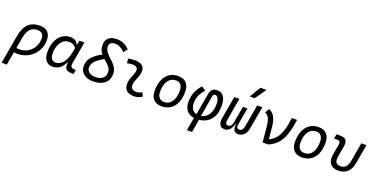

<svg xmlns="http://www.w3.org/2000/svg" viewBox="-23 -1792 5906 3014"><g transform="rotate(20 2929.5 -285.0)"><path d="M372.6 -527.3Q455.6 -527.3 501.2 -481.7Q546.9 -436 546.9 -351.6Q546.9 -274.4 519.3 -208.5Q491.7 -142.6 441.9 -93.5Q392.1 -44.4 325.2 -17.3Q258.3 9.8 179.7 9.8Q153.3 9.8 125.5 6.3L86.9 224.6H0L84 -253.9Q108.4 -394.5 178.7 -460.9Q249 -527.3 372.6 -527.3ZM138.7 -70.3Q162.6 -67.4 190.4 -67.4Q267.6 -67.4 328.9 -104Q390.1 -140.6 425.8 -203.9Q461.4 -267.1 461.4 -346.7Q461.4 -396 434.3 -423.3Q407.2 -450.7 357.9 -450.7Q279.8 -450.7 234.1 -402.1Q188.5 -353.5 170.4 -250.5Z M1015.1 -444.3 1028.3 -517.6H1113.3L1048.3 -147Q1041 -105.5 1055.2 -86.2Q1069.3 -66.9 1111.8 -66.9H1133.8L1121.1 4.9H1090.3Q1020 4.9 993.7 -25.9Q967.3 -56.6 976.6 -128.4H964.8Q936.5 -62 886 -25.9Q835.4 10.3 770 10.3Q697.3 10.3 657.5 -39.6Q617.7 -89.4 617.7 -179.2Q617.7 -282.2 650.1 -359.4Q682.6 -436.5 741.5 -479.5Q800.3 -522.5 878.4 -522.5Q935.5 -522.5 964.8 -501.5Q994.1 -480.5 1009.8 -444.3ZM883.3 -445.8Q829.6 -445.8 788.8 -411.9Q748 -377.9 725.3 -319.8Q702.6 -261.7 702.6 -188Q702.6 -129.9 726.6 -98.1Q750.5 -66.4 793.5 -66.4Q865.7 -66.4 918.7 -133.1Q971.7 -199.7 994.1 -325.7L1004.9 -386.2Q987.8 -409.7 958.7 -427.7Q929.7 -445.8 883.3 -445.8Z M1444.3 9.8Q1346.2 9.8 1287.6 -38.8Q1229 -87.4 1229 -168.5Q1229 -256.8 1285.6 -320.3Q1342.3 -383.8 1442.4 -436.5Q1420.9 -463.9 1407 -498.8Q1393.1 -533.7 1393.1 -580.6Q1393.1 -659.2 1441.2 -700.7Q1489.3 -742.2 1579.6 -742.2Q1699.2 -742.2 1789.1 -649.4L1738.3 -583Q1662.1 -665.5 1578.1 -665.5Q1478.5 -665.5 1478.5 -584.5Q1478.5 -548.8 1495.1 -519.5Q1511.7 -490.2 1537.6 -463.6Q1563.5 -437 1592.8 -410.6Q1622.1 -384.3 1647.9 -354.5Q1673.8 -324.7 1690.4 -289.1Q1707 -253.4 1707 -208.5Q1707 -105.5 1637.7 -47.9Q1568.4 9.8 1444.3 9.8ZM1497.6 -380.4Q1409.2 -333.5 1361.6 -284.9Q1314 -236.3 1314 -175.3Q1314 -126 1352.8 -96.4Q1391.6 -66.9 1457 -66.9Q1534.7 -66.9 1578.4 -102.3Q1622.1 -137.7 1622.1 -201.2Q1622.1 -242.7 1603.5 -273.2Q1585 -303.7 1556.4 -328.9Q1527.8 -354 1497.6 -380.4Z M2237.3 -95.7 2264.6 -31.2Q2235.8 -14.2 2203.9 -2.2Q2171.9 9.8 2130.4 9.8Q2043.9 9.8 2002 -31.7Q1960 -73.2 1964.8 -153.3Q1967.3 -189.9 1979 -224.6Q1990.7 -259.3 2004.6 -292Q2018.6 -324.7 2025.9 -355Q2050.3 -451.7 1942.4 -451.7Q1896 -451.7 1853 -440.4L1842.8 -513.7Q1871.6 -522 1900.4 -524.7Q1929.2 -527.3 1958 -527.3Q2052.7 -527.3 2092 -481Q2131.3 -434.6 2109.4 -345.2Q2101.1 -310.5 2087.9 -280.5Q2074.7 -250.5 2063.5 -221.2Q2052.2 -191.9 2049.8 -157.7Q2043.9 -66.9 2143.1 -66.9Q2169.4 -66.9 2189.7 -73.5Q2210 -80.1 2237.3 -95.7Z M2588.9 9.8Q2503.9 9.8 2456.1 -40.8Q2408.2 -91.3 2408.2 -181.2Q2408.2 -344.2 2481.2 -435.8Q2554.2 -527.3 2683.6 -527.3Q2769 -527.3 2816.9 -475.8Q2864.7 -424.3 2864.7 -331.5Q2864.7 -170.9 2791.7 -80.6Q2718.8 9.8 2588.9 9.8ZM2604 -66.9Q2686.5 -66.9 2732.9 -133.1Q2779.3 -199.2 2779.3 -317.4Q2779.3 -379.9 2751.2 -415.3Q2723.1 -450.7 2672.4 -450.7Q2588.4 -450.7 2540.8 -384.5Q2493.2 -318.4 2493.2 -200.2Q2493.2 -137.2 2522.7 -102.1Q2552.2 -66.9 2604 -66.9Z M3180.7 224.6H3094.7L3134.3 7.3Q3052.7 -3.9 3009.3 -57.9Q2965.8 -111.8 2965.8 -200.7Q2965.8 -288.6 2993.7 -359.9Q3021.5 -431.2 3083.5 -502.9L3152.8 -454.1Q3099.6 -396.5 3075.4 -339.6Q3051.3 -282.7 3051.3 -213.4Q3051.3 -151.4 3077.1 -112.3Q3103 -73.2 3150.4 -62.5L3214.4 -423.8Q3224.1 -477.5 3252.7 -502.4Q3281.2 -527.3 3333 -527.3Q3402.3 -527.3 3440.4 -472.2Q3478.5 -417 3478.5 -315.4Q3478.5 -173.8 3409.9 -89.6Q3341.3 -5.4 3217.8 7.8ZM3226.6 -62Q3305.2 -75.2 3349.1 -140.9Q3393.1 -206.5 3393.1 -314Q3393.1 -371.6 3375.5 -409.7Q3357.9 -447.8 3324.2 -447.8Q3293 -447.8 3286.6 -409.2Z M3870.6 9.8Q3818.8 9.8 3798.6 -26.4Q3778.3 -62.5 3786.1 -139.2H3781.7Q3761.7 -62.5 3729 -26.4Q3696.3 9.8 3646 9.8Q3586.4 9.8 3562.3 -30.8Q3538.1 -71.3 3551.3 -146.5L3616.7 -517.6H3702.1L3636.7 -146.5Q3622.6 -64 3675.3 -64Q3704.1 -64 3722.4 -83Q3740.7 -102.1 3748.5 -145L3796.9 -419.9H3871.1L3822.8 -144.5Q3814.9 -101.6 3825.9 -82.8Q3836.9 -64 3867.2 -64Q3919.9 -64 3935.1 -146.5L4000 -517.6H4085.4L4020 -146.5Q4006.8 -71.3 3968.5 -30.8Q3930.2 9.8 3870.6 9.8ZM3841.8 -609.4 3952.1 -794.9H4053.2L3923.8 -609.4Z M4278.3 0.5 4254.4 -253.4Q4246.1 -343.3 4222.2 -391.1Q4198.2 -439 4153.3 -457L4194.8 -527.3Q4255.9 -504.9 4290 -443.4Q4324.2 -381.8 4334.5 -281.2L4354 -78.6Q4423.8 -112.3 4467.8 -167.5Q4511.7 -222.7 4537.4 -307.9Q4563 -393.1 4578.1 -517.6H4666Q4650.4 -403.3 4627.2 -318.6Q4604 -233.9 4569.8 -173.1Q4535.6 -112.3 4486.6 -70.6Q4437.5 -28.8 4369.6 0L4282.2 0.5L4283.7 -1.5Z M4932.6 9.8Q4847.7 9.8 4799.8 -40.8Q4752 -91.3 4752 -181.2Q4752 -344.2 4825 -435.8Q4897.9 -527.3 5027.3 -527.3Q5112.8 -527.3 5160.6 -475.8Q5208.5 -424.3 5208.5 -331.5Q5208.5 -170.9 5135.5 -80.6Q5062.5 9.8 4932.6 9.8ZM4947.8 -66.9Q5030.3 -66.9 5076.7 -133.1Q5123 -199.2 5123 -317.4Q5123 -379.9 5095 -415.3Q5066.9 -450.7 5016.1 -450.7Q4932.1 -450.7 4884.5 -384.5Q4836.9 -318.4 4836.9 -200.2Q4836.9 -137.2 4866.5 -102.1Q4896 -66.9 4947.8 -66.9Z M5538.6 9.8Q5447.3 9.8 5406 -45.9Q5364.7 -101.6 5381.8 -200.2L5412.1 -372.6Q5418.5 -409.2 5408.4 -425Q5398.4 -440.9 5369.6 -440.9H5312L5325.2 -517.6H5383.8Q5456.5 -517.6 5483.9 -483.6Q5511.2 -449.7 5498 -376L5467.3 -200.2Q5443.8 -66.9 5551.8 -66.9Q5660.6 -66.9 5683.6 -200.2L5739.3 -517.6H5824.7L5769 -200.2Q5731.4 9.8 5538.6 9.8Z"/></g></svg>

Font: Cascadia Mono PL SemiLight
Style: Italic
Weight: 350
Italic angle: -10°
Monospace: yes
Designer: Aaron Bell
Foundry: Saja Typeworks
Version: Version 2404.023; ttfautohint (v1.8.4)